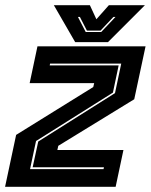

<svg xmlns="http://www.w3.org/2000/svg" viewBox="-22 -718 580 738"><path d="M93.5 -68H376L377.5 -75H103.5L125 -174L420 -360L444 -473.5H170.5L169 -466.5H434L412 -362L116.5 -176ZM-2.5 0 40 -199.5 336.5 -383.5 340 -398.5H92L122 -540H537.5L494 -336.5L202 -157.5L198.5 -141.5H452.5L422.5 0ZM267 -556 185 -698H323.5L348.5 -644L396.5 -698H535L393 -556ZM307.5 -595H367L422 -653H414L364.5 -600.5H312L285 -653H277.5Z"/></svg>

Font: Tourney Thin ExtraBold
Style: Italic
Weight: 800
Italic angle: -12°
Version: Version 1.015